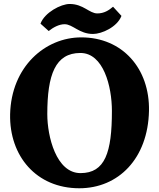

<svg xmlns="http://www.w3.org/2000/svg" viewBox="-20 -958 821 991"><path d="M231.4 -797.9C254.4 -816.4 284.7 -833 313.5 -833C355.5 -833 389.2 -782.7 460 -782.7C505.4 -782.7 585 -818.4 606.9 -876L563.5 -923.3C542 -904.8 517.1 -888.7 482.4 -888.7C440.9 -888.7 410.6 -937.5 339.4 -937.5C294.4 -937.5 210.4 -893.6 189 -835.9ZM32.2 -368.2C27.8 -152.8 167.5 13.7 389.2 13.7C591.3 13.7 743.7 -139.6 749 -385.7C753.4 -604 612.3 -765.1 399.4 -765.1C213.4 -765.1 38.1 -614.3 32.2 -368.2ZM395.5 -64.5C270 -64.5 224.1 -253.9 224.1 -368.7C224.1 -572.8 265.6 -684.6 395 -684.6C513.7 -684.6 557.6 -512.7 557.6 -385.3C557.6 -170.9 522.5 -64.5 395.5 -64.5Z"/></svg>

Font: Merriweather
Style: Heavy
Weight: 900
Designer: Eben Sorkin ( eben@eyebytes.com )
Foundry: Sorkin Type Co.
Version: Version 1.003